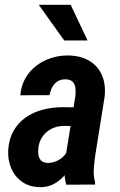

<svg xmlns="http://www.w3.org/2000/svg" viewBox="-20 -770 499 801"><path d="M253.4 -114.3 294.4 -369.1Q296.4 -385.7 294.7 -401.9Q293 -418 283.7 -428.2Q274.4 -438.5 253.9 -439Q233.4 -439.5 219.7 -430.4Q206.1 -421.4 198 -406.2Q189.9 -391.1 187 -373L64.9 -372.6Q67.9 -411.6 85.2 -442.4Q102.5 -473.1 130.4 -494.9Q158.2 -516.6 193.1 -527.8Q228 -539.1 265.1 -538.6Q316.9 -537.6 352.8 -516.1Q388.7 -494.6 405.3 -456.5Q421.9 -418.5 416.5 -366.7L377.9 -125Q373.5 -96.2 371.3 -66.4Q369.1 -36.6 377 -8.8L376.5 0L256.3 0.5Q248.5 -27.3 249.3 -56.6Q250 -85.9 253.4 -114.3ZM305.2 -322.3 292.5 -244.1 247.1 -244.6Q226.1 -244.6 208 -238.3Q189.9 -231.9 175.3 -219.7Q160.6 -207.5 151.6 -190.9Q142.6 -174.3 140.1 -153.3Q138.2 -137.7 140.4 -123.5Q142.6 -109.4 151.9 -100.1Q161.1 -90.8 179.2 -90.3Q198.7 -90.3 217.3 -98.6Q235.8 -106.9 248.8 -121.8Q261.7 -136.7 264.6 -156.7L286.1 -105.5Q278.3 -82 265.6 -61Q252.9 -40 235.1 -23.9Q217.3 -7.8 195.6 1.7Q173.8 11.2 147 10.7Q103.5 10.3 73 -11Q42.5 -32.2 27.3 -66.9Q12.2 -101.6 14.2 -143.1Q17.1 -189.9 36.4 -223.9Q55.7 -257.8 86.9 -279.8Q118.2 -301.8 158 -312.3Q197.8 -322.8 241.2 -322.8ZM274.9 -750 345.2 -601.1H248L141.6 -750Z"/></svg>

Font: Roboto Condensed SemiBold
Style: Italic
Weight: 600
Italic angle: -12°
Designer: Christian Robertson
Foundry: Google
Version: Version 3.008; 2023